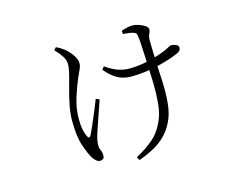

<svg xmlns="http://www.w3.org/2000/svg" viewBox="-89 -694 1177 914"><g transform="rotate(-15 500.0 -237.0)"><path d="M237 -533 248 -545Q261 -539 269 -534Q277 -529 285 -523Q293 -517 305.5 -504Q318 -491 327.5 -474.5Q337 -458 337 -441Q337 -429 329.5 -412.5Q322 -396 314 -379Q298 -342 281.5 -290.5Q265 -239 265 -189Q265 -155 269.5 -133.5Q274 -112 281 -98Q286 -89 290.5 -89Q295 -89 299 -98Q305 -109 317.5 -137.5Q330 -166 344 -199.5Q358 -233 368 -259L385 -251Q376 -225 365 -193Q354 -161 344.5 -133.5Q335 -106 331 -93Q327 -80 324.5 -67Q322 -54 322 -42Q322 -26 327.5 -16Q333 -6 333 13Q333 23 327 27.5Q321 32 313 32Q302 32 293.5 24.5Q285 17 278 7Q263 -18 247.5 -63.5Q232 -109 232 -185Q232 -221 239.5 -260Q247 -299 257.5 -336Q268 -373 275.5 -403Q283 -433 283 -452Q283 -472 271 -491Q259 -510 237 -533ZM434 -384 445 -398Q476 -376 503.5 -366Q531 -356 562 -356Q591 -356 622.5 -361Q654 -366 683.5 -374.5Q713 -383 735 -392Q757 -401 766 -406.5Q775 -412 779 -412Q790 -412 803 -407Q816 -402 816 -391Q816 -382 811 -376.5Q806 -371 795 -366Q779 -359 754 -350.5Q729 -342 697.5 -334.5Q666 -327 631 -322Q596 -317 559 -317Q537 -317 515.5 -323.5Q494 -330 474 -345Q454 -360 434 -384ZM573 -523 571 -539Q583 -544 599.5 -547.5Q616 -551 626 -551Q640 -551 657.5 -545Q675 -539 687.5 -530.5Q700 -522 700 -512Q700 -503 694 -491Q688 -479 688 -459Q688 -441 689 -410.5Q690 -380 691 -348Q693 -309 695.5 -256Q698 -203 693.5 -151Q689 -99 670 -61Q652 -24 626 1.5Q600 27 566.5 45Q533 63 494 77L485 61Q535 34 571.5 2.5Q608 -29 630 -81Q645 -116 649 -162.5Q653 -209 652 -256.5Q651 -304 649 -342Q648 -366 646.5 -396Q645 -426 643.5 -453Q642 -480 640 -492Q639 -505 635 -509Q631 -513 622 -516Q613 -519 599 -520.5Q585 -522 573 -523Z"/></g></svg>

Font: Noto Serif SC
Style: Regular
Weight: 200
Designer: Ryoko NISHIZUKA 西塚涼子 (kana & ideographs); Frank Grießhammer (Latin, Greek & Cyrillic); Wenlong ZHANG 张文龙 (bopomofo); San
Foundry: Adobe
Version: Version 2.001;hotconv 1.1.0;makeotfexe 2.6.0